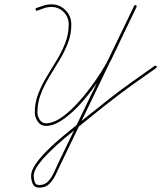

<svg xmlns="http://www.w3.org/2000/svg" viewBox="-20 -573 741 883"><path d="M144 -528Q142 -534 147 -536Q164 -542 181 -547.5Q198 -553 216 -553Q255 -553 281.5 -526Q308 -499 308 -460Q308 -416 292.5 -375.5Q277 -335 253.5 -296.5Q230 -258 206.5 -219Q183 -180 167.5 -140Q152 -100 152 -56Q152 -39 162.5 -22.5Q173 -6 192 -6Q222 -6 256.5 -28.5Q291 -51 325.5 -87Q360 -123 391 -164Q422 -205 445.5 -242.5Q469 -280 481 -304Q510 -365 539 -425.5Q568 -486 597 -546Q600 -552 605 -549Q610 -547 608 -541Q521 -360 433.5 -179.5Q346 1 259 182Q249 203 237 228.5Q225 254 207.5 272Q190 290 161 290Q161 290 161 290Q161 290 161 290Q161 290 161 290Q161 290 161 290Q138 290 130.5 272.5Q123 255 123 236Q123 212 143.5 182Q164 152 196 120Q228 88 264.5 57.5Q301 27 333 1.5Q365 -24 385 -41Q385 -41 385 -41Q385 -41 385 -41Q407 -58 429 -75.5Q451 -93 473 -111Q526 -153 581 -192Q636 -231 691 -270Q691 -270 691 -270Q691 -270 691 -270Q696 -273 700 -268Q703 -264 698 -260Q643 -222 588 -182.5Q533 -143 480 -101Q458 -84 436 -66.5Q414 -49 392 -31Q392 -31 392 -31Q392 -31 392 -31Q374 -16 342.5 9Q311 34 275.5 64Q240 94 208 125.5Q176 157 155.5 185.5Q135 214 135 236Q135 250 139.5 264Q144 278 161 278Q161 278 161 278Q161 278 161 278Q161 278 161 278Q161 278 161 278Q186 278 202 260.5Q218 243 228.5 219.5Q239 196 248 177Q335 -4 422.5 -185Q510 -366 597 -546Q600 -552 605 -549Q610 -547 608 -541Q579 -481 550 -420.5Q521 -360 492 -299Q479 -273 454.5 -234.5Q430 -196 398.5 -154Q367 -112 331.5 -76Q296 -40 260 -17Q224 6 192 6Q167 6 153.5 -14Q140 -34 140 -56Q140 -100 155.5 -140.5Q171 -181 194.5 -220Q218 -259 241.5 -297.5Q265 -336 280.5 -376.5Q296 -417 296 -460Q296 -494 273 -517.5Q250 -541 216 -541Q199 -541 183 -535.5Q167 -530 151 -524Q146 -522 144 -528Z"/></svg>

Font: FRB American Cursive Guidelines Arrows Thin
Style: Italic
Weight: 100
Italic angle: -25°
Version: Version 2.0;Modular Font Editor K font №1